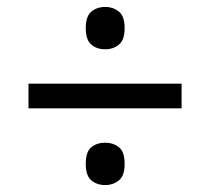

<svg xmlns="http://www.w3.org/2000/svg" viewBox="-20 -634 605 553"><path d="M283 -492Q259 -492 243 -505.5Q227 -519 227 -553Q227 -587 243 -600.5Q259 -614 283 -614Q306 -614 322.5 -600.5Q339 -587 339 -553Q339 -519 322.5 -505.5Q306 -492 283 -492ZM62 -322V-393H503V-322ZM283 -101Q259 -101 243 -114.5Q227 -128 227 -162Q227 -197 243 -210Q259 -223 283 -223Q306 -223 322.5 -210Q339 -197 339 -162Q339 -128 322.5 -114.5Q306 -101 283 -101Z"/></svg>

Font: Noto Serif Myanmar
Style: Bold
Weight: 700
Designer: Ben Mitchell and the Monotype Design Team
Foundry: Monotype Imaging Inc.
Version: Version 2.106; ttfautohint (v1.8.4.7-5d5b)